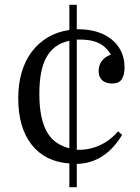

<svg xmlns="http://www.w3.org/2000/svg" viewBox="-20 -672 585 800"><path d="M269 9V108H300V11Q332 10 358.5 1.5Q385 -7 408 -22Q431 -37 451 -59Q471 -81 489 -110Q484 -114 480 -117.5Q476 -121 472 -125Q440 -87 395.5 -66.5Q351 -46 300 -48V-507Q354 -509 388 -494Q422 -479 442 -444Q419 -437 405 -419Q391 -401 391 -376Q391 -362 395.5 -352Q400 -342 407.5 -336Q415 -330 425.5 -327Q436 -324 447 -324Q476 -324 487.5 -342Q499 -360 499 -392Q499 -429 484.5 -458.5Q470 -488 443.5 -509Q417 -530 380.5 -540.5Q344 -551 300 -550V-652H269V-547Q219 -540 179.5 -516.5Q140 -493 112.5 -456.5Q85 -420 70.5 -371Q56 -322 56 -263Q56 -140 112 -69Q168 2 269 9ZM144 -282Q144 -330 151 -367.5Q158 -405 173 -432.5Q188 -460 211.5 -477.5Q235 -495 269 -502V-54Q239 -62 216 -77.5Q193 -93 177 -120Q161 -147 152.5 -186.5Q144 -226 144 -282Z"/></svg>

Font: GradeGX
Style: Regular
Weight: 100
Width: 1
Designer: Adam Twardoch
Foundry: Adam Twardoch
Version: Version 2.002; DEVELOPMENT